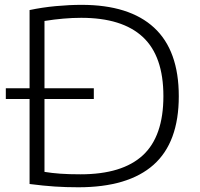

<svg xmlns="http://www.w3.org/2000/svg" viewBox="-20 -767 823 792"><path d="M303 5.5Q252.5 5.5 206.5 2.5Q160.5 -0.5 102 -8V-725.5Q154 -736.5 210.2 -741.8Q266.5 -747 316.5 -747Q513.5 -747 615.5 -653Q717.5 -559 717.5 -370Q717.5 -179.5 613.2 -87Q509 5.5 303 5.5ZM312.5 -48Q484 -48 569 -126.2Q654 -204.5 654 -370.5Q654 -535.5 569 -614.5Q484 -693.5 315 -693.5Q279 -693.5 241.5 -690.2Q204 -687 163.5 -680.5V-58Q194 -53 229 -50.5Q264 -48 312.5 -48ZM4 -358.5V-403H367V-358.5Z"/></svg>

Font: Encode Sans Expanded Light
Style: Regular
Weight: 300
Width: 7
Designer: Multiple Designers
Foundry: Impallari Type
Version: Version 3.000; ttfautohint (v1.8.3) -l 8 -r 50 -G 200 -x 14 